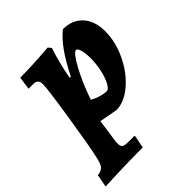

<svg xmlns="http://www.w3.org/2000/svg" viewBox="-232 -606 969 969"><g transform="rotate(-45 252.5 -121.0)"><path d="M35 102Q50 38 78 -141.5Q106 -321 106 -353Q106 -371 97.5 -379.5Q89 -388 70 -388H38L48 -457Q133 -457 253 -467L267 -450Q242 -378 224 -281L232 -280Q269 -354 303 -401.5Q337 -449 373 -478Q440 -478 478.5 -435.5Q517 -393 517 -320Q517 -244 481 -169Q445 -94 388.5 -46Q332 2 275 2L179 -16L161 109Q160 115 160 126Q160 145 169.5 151.5Q179 158 203 158H248L249 164L236 229Q113 229 -36 236L-23 168Q3 165 15 152Q27 139 35 102ZM221 -127Q240 -115 265 -107.5Q290 -100 308 -100Q322 -100 336.5 -126.5Q351 -153 360 -194Q369 -235 369 -276Q369 -309 362.5 -333Q356 -357 346 -357Q328 -357 290 -287Q252 -217 221 -127Z"/></g></svg>

Font: Alegreya ExtraBold
Style: Italic
Weight: 800
Italic angle: -7°
Designer: Juan Pablo del Peral
Foundry: Huerta Tipografica
Version: Version 2.007; ttfautohint (v1.6)